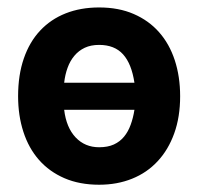

<svg xmlns="http://www.w3.org/2000/svg" viewBox="-20 -490 540 523"><path d="M29.3 0ZM29.3 -228Q29.3 -285.6 44.9 -330.8Q60.5 -376 89.4 -406.7Q118.2 -437.5 158.9 -453.6Q199.7 -469.7 250 -469.7Q303.2 -469.7 344.2 -451.9Q385.3 -434.1 413.3 -402.3Q441.4 -370.6 456.1 -325.9Q470.7 -281.2 470.7 -228Q470.7 -171.4 454.6 -126.7Q438.5 -82 409.4 -50.8Q380.4 -19.5 339.8 -3.2Q299.3 13.2 250 13.2Q196.8 13.2 155.5 -4.6Q114.3 -22.5 86.2 -54.4Q58.1 -86.4 43.7 -130.9Q29.3 -175.3 29.3 -228ZM346.2 -264.6Q338.4 -316.4 315.2 -342Q292 -367.7 250 -367.7Q227.5 -367.7 210.9 -359.9Q194.3 -352.1 182.6 -338.1Q170.9 -324.2 164.1 -305.4Q157.2 -286.6 154.8 -264.6ZM154.8 -190.9Q160.6 -142.6 186 -115.7Q211.4 -88.9 250 -88.9Q273.4 -88.9 290 -96.4Q306.6 -104 317.9 -117.7Q329.1 -131.3 335.9 -150.1Q342.8 -168.9 346.2 -190.9Z"/></svg>

Font: PT Astra Sans
Style: Bold
Weight: 700
Designer: A.Korolkova, I. Chaeva
Foundry: ParaType Ltd
Version: Version 1.001; ttfautohint (v1.6)